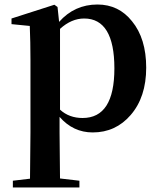

<svg xmlns="http://www.w3.org/2000/svg" viewBox="-20 -571 708 851"><path d="M332 260V230L246 220C245 124 244 56 244 16V-53C284 -7 333 16 391 16C459 16 515 -10 559 -61C605 -114 628 -184 628 -271C628 -357 607 -426 565 -477C526 -526 475 -551 412 -551C344 -551 287 -525 242 -474L235 -540L221 -550L31 -489V-464L112 -456C114 -408 115 -358 115 -306V16C115 57 114 125 113 221L37 230V260ZM346 -48C307 -48 273 -60 246 -85V-443C280 -474 316 -489 353 -489C442 -489 487 -415 487 -268C487 -121 440 -48 346 -48Z"/></svg>

Font: AllPunType Bold
Style: Regular
Weight: 700
Version: 1.0